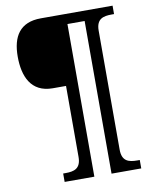

<svg xmlns="http://www.w3.org/2000/svg" viewBox="-94 -830 808 1012"><g transform="rotate(-10 310.0 -324.5)"><path d="M169 111H328V-706H420V111H579V66H566C521 66 484 57 484 -6V-643C484 -706 521 -715 566 -715H579V-760H195C82 -760 40 -689 40 -582C40 -478 76 -386 193 -386H264V-6C264 57 227 66 182 66H169Z"/></g></svg>

Font: Noto Serif Thai Medium
Style: Regular
Weight: 500
Designer: Monotype Design Team
Foundry: Monotype Imaging Inc.
Version: Version 1.901;PS 001.901;hotconv 1.0.88;makeotf.lib2.5.64775